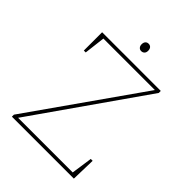

<svg xmlns="http://www.w3.org/2000/svg" viewBox="-233 -953 1076 1076"><g transform="rotate(45 305.0 -415.5)"><path d="M516 -20 534 -145H549L545 0H54V-16L515 -672H107L92 -547H77V-692H542V-676L83 -20ZM281 -801Q281 -815 288 -823Q295 -831 307 -831Q319 -831 326 -823Q333 -815 333 -801Q333 -787 325.5 -779.5Q318 -772 306 -772Q295 -772 288 -780Q281 -788 281 -801Z"/></g></svg>

Font: Bitter Pro Thin
Style: Regular
Weight: 250
Designer: Sol Matas, and Bitter project Authors
Foundry: Sol Matas
Version: Version 1.010